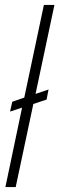

<svg xmlns="http://www.w3.org/2000/svg" viewBox="-20 -763 242 783"><path d="M2 0 70 -324 21 -308 30 -348 79 -365 159 -743H202L125 -380L178 -398L170 -357L116 -339L44 0Z"/></svg>

Font: Saira ExtraCondensed ExtraLight
Style: Italic
Weight: 250
Width: 2
Italic angle: -12°
Designer: Hector Gatti with collaboration of the Omnibus-Type team
Foundry: Omnibus-Type
Version: Version 1.101